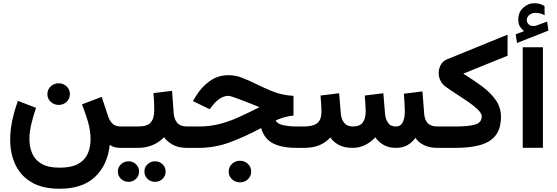

<svg xmlns="http://www.w3.org/2000/svg" viewBox="-20 -908 3421 1179"><path d="M271 -330.1Q271 -357.9 291.3 -377.2Q311.5 -396.5 340.3 -396.5Q369.1 -396.5 389.2 -377.2Q409.2 -357.9 409.2 -330.1Q409.2 -302.2 389.2 -283Q369.1 -263.7 340.3 -263.7Q311.5 -263.7 291.3 -283Q271 -302.2 271 -330.1ZM346.2 121.6Q418.5 121.6 460 98.4Q501.5 75.2 518.8 35.4Q536.1 -4.4 536.1 -53.2Q536.1 -106.9 519.5 -162.8Q502.9 -218.8 483.4 -267.1L604.5 -313L643.6 -194.8Q651.9 -168 669.9 -149.7Q688 -131.3 721.7 -131.3H740.2V0H723.6Q700.2 0 684.1 -3.9Q668 -7.8 653.8 -18.6Q641.1 104.5 564 177.7Q486.8 251 346.2 251Q240.7 251 173.6 211.2Q106.4 171.4 74.5 103Q42.5 34.7 42.5 -50.3Q42.5 -106.9 55.2 -167.7Q67.9 -228.5 90.3 -288.6L201.2 -245.6Q184.1 -195.3 172.4 -146.5Q160.6 -97.7 160.6 -54.2Q160.6 -6.3 177.5 33.7Q194.3 73.7 234.9 97.7Q275.4 121.6 346.2 121.6Z M721.7 -131.3H829.1Q884.3 -131.3 905.8 -156.2Q927.2 -181.2 927.2 -231.9Q927.2 -259.3 926 -285.2Q924.8 -311 922.4 -336.4L1036.6 -350.1L1046.4 -215.3Q1048.8 -176.8 1068.1 -154.1Q1087.4 -131.3 1128.4 -131.3H1138.2V0H1127.4Q1077.6 0 1043.2 -18.1Q1008.8 -36.1 986.8 -65.4Q958 -34.2 916.7 -17.1Q875.5 0 829.1 0H721.7ZM866.7 145.5Q866.7 119.1 885.7 100.8Q904.8 82.5 932.1 82.5Q959.5 82.5 978.3 100.8Q997.1 119.1 997.1 145.5Q997.1 171.9 978.3 190.2Q959.5 208.5 932.1 208.5Q904.8 208.5 885.7 190.2Q866.7 171.9 866.7 145.5ZM703.6 145.5Q703.6 119.1 722.9 100.8Q742.2 82.5 769 82.5Q796.4 82.5 815.2 100.8Q834 119.1 834 145.5Q834 171.9 815.2 190.2Q796.4 208.5 769 208.5Q742.2 208.5 722.9 190.2Q703.6 171.9 703.6 145.5Z M1384.3 145.5Q1384.3 117.7 1404.5 98.4Q1424.8 79.1 1453.6 79.1Q1482.4 79.1 1502.4 98.4Q1522.5 117.7 1522.5 145.5Q1522.5 173.3 1502.4 192.6Q1482.4 211.9 1453.6 211.9Q1424.8 211.9 1404.5 192.6Q1384.3 173.3 1384.3 145.5ZM1829.1 -131.3V0H1800.8Q1709.5 0 1655.8 -28.1Q1602.1 -56.2 1583.5 -121.6Q1492.2 -72.8 1397.5 -36.4Q1302.7 0 1200.2 0H1119.6V-131.3H1201.7Q1267.6 -131.3 1325.7 -146Q1383.8 -160.6 1443.4 -187.3Q1502.9 -213.9 1573.2 -250Q1546.4 -261.2 1511 -275.1Q1475.6 -289.1 1450.7 -298.3Q1425.3 -308.1 1407.7 -313.7Q1390.1 -319.3 1381.8 -319.3Q1355 -319.3 1330.1 -302.5Q1305.2 -285.6 1290.5 -266.6L1267.1 -237.3L1164.6 -287.6L1183.6 -318.4Q1217.3 -374 1268.1 -410.2Q1318.8 -446.3 1382.3 -446.3Q1425.8 -446.3 1465.3 -430.9Q1504.9 -415.5 1545.9 -395.5Q1604 -367.2 1642.6 -351.3Q1681.2 -335.4 1712.9 -328.6Q1744.6 -321.8 1782.2 -319.3V-198.2Q1755.9 -195.8 1730.5 -189.2Q1705.1 -182.6 1673.3 -168.9Q1681.2 -147.9 1718 -139.6Q1754.9 -131.3 1802.7 -131.3Z M2410.6 0Q2366.2 0 2335.2 -18.3Q2304.2 -36.6 2284.2 -64.9Q2258.8 -36.1 2223.1 -18.1Q2187.5 0 2145.5 0Q2094.7 0 2061.8 -17.3Q2028.8 -34.7 2008.3 -64Q1981.9 -34.2 1942.9 -17.1Q1903.8 0 1845.2 0H1811V-131.3H1846.2Q1901.4 -131.3 1927.7 -151.6Q1954.1 -171.9 1954.1 -224.6Q1954.1 -235.8 1952.4 -264.6Q1950.7 -293.5 1948.2 -321.3L2062.5 -335.4L2072.8 -211.4Q2075.2 -177.2 2093 -154.3Q2110.8 -131.3 2146.5 -131.3Q2189.5 -131.3 2207.5 -155.8Q2225.6 -180.2 2225.6 -224.6Q2225.6 -235.4 2223.9 -264.4Q2222.2 -293.5 2219.7 -321.3L2334 -335.4L2344.2 -211.4Q2346.2 -179.7 2361.6 -155.5Q2377 -131.3 2410.2 -131.3Q2440.9 -131.3 2453.4 -157.5Q2465.8 -183.6 2465.8 -223.6Q2465.8 -241.2 2464.1 -271.7Q2462.4 -302.2 2460 -332.5L2574.2 -346.7L2584.5 -211.4Q2586.9 -173.3 2606.2 -152.3Q2625.5 -131.3 2664.1 -131.3H2677.7V0H2665Q2619.1 0 2584.5 -16.4Q2549.8 -32.7 2531.2 -61.5Q2511.7 -34.7 2482.9 -17.3Q2454.1 0 2410.6 0Z M2824.7 -455.6Q2888.2 -416.5 2940.7 -377.4Q2993.2 -338.4 3024.7 -293.2Q3056.2 -248 3056.2 -190.9Q3056.2 -117.2 3022.5 -75.4Q2988.8 -33.7 2926.5 -16.8Q2864.3 0 2778.3 0H2660.2V-131.3H2777.8Q2859.4 -131.3 2898.7 -143.6Q2938 -155.8 2938 -192.9Q2938 -211.9 2914.3 -235.1Q2890.6 -258.3 2854.7 -283Q2818.8 -307.6 2780.8 -332Q2742.7 -356.4 2713.4 -377.9Q2694.3 -392.1 2684.1 -414.1Q2673.8 -436 2673.8 -459.5Q2673.8 -485.8 2686.5 -509.5Q2699.2 -533.2 2724.6 -543.5L3096.7 -695.3V-565.9Z M3197.8 -716.8Q3181.2 -730.5 3171.9 -746.3Q3162.6 -762.2 3162.6 -789.1Q3162.6 -832.5 3192.6 -860.4Q3222.7 -888.2 3261.2 -888.2Q3281.2 -888.2 3295.2 -883.8Q3309.1 -879.4 3323.7 -871.1L3324.2 -814.9Q3296.4 -829.1 3268.1 -829.1Q3248.5 -829.1 3231.7 -817.4Q3214.8 -805.7 3214.8 -782.7Q3215.3 -769 3228 -757.3Q3240.7 -745.6 3266.6 -749Q3267.6 -749 3270.5 -750L3339.8 -775.4L3347.7 -720.2L3154.8 -644L3146.5 -697.3ZM3314 -617.7V-0.5H3189.9V-617.7Z"/></svg>

Font: Vazirmatn RD
Style: Bold
Weight: 700
Designer: Saber Rastikerdar
Foundry: Saber Rastikerdar
Version: Version 32.102